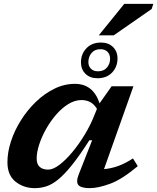

<svg xmlns="http://www.w3.org/2000/svg" viewBox="-20 -963 814 995"><path d="M388.5 -60.5 457.5 -236H443Q392.5 -157 353 -107.8Q313.5 -58.5 281.2 -32.5Q249 -6.5 219.8 2.8Q190.5 12 160.5 12Q102.5 12 60.5 -21.5Q18.5 -55 18.5 -122.5Q18.5 -174.5 37 -231Q55.5 -287.5 88.8 -340.2Q122 -393 166.2 -435.5Q210.5 -478 261.8 -503.2Q313 -528.5 368 -528.5Q463 -528.5 496 -427.5L558.5 -516H671.5L519 -86.5Q554.5 -89.5 591 -102.2Q627.5 -115 669 -142L694 -102Q612.5 -33.5 550.8 -10.8Q489 12 445 12Q400 12 386.2 -4.2Q372.5 -20.5 388.5 -60.5ZM170 -141Q170 -112 185.8 -98Q201.5 -84 229.5 -84Q255.5 -84 288.5 -109.2Q321.5 -134.5 355.8 -175.8Q390 -217 419.8 -266.5Q449.5 -316 468.5 -364.5L482.5 -399Q466 -425 446 -434.8Q426 -444.5 402.5 -444.5Q368 -444.5 334.2 -423.8Q300.5 -403 271 -369Q241.5 -335 218.8 -294.5Q196 -254 183 -213.8Q170 -173.5 170 -141ZM503.5 -742.5Q542 -742.5 565.5 -719.5Q589 -696.5 589 -660Q589 -617 561 -587.2Q533 -557.5 485 -557.5Q446.5 -557.5 423 -580.5Q399.5 -603.5 399.5 -640Q399.5 -683 427.8 -712.8Q456 -742.5 503.5 -742.5ZM487.5 -593.5Q518 -593.5 534.2 -613Q550.5 -632.5 550.5 -658Q550.5 -681 537.2 -694.5Q524 -708 500.5 -708Q470.5 -708 454.2 -688.2Q438 -668.5 438 -641.5Q438 -620 451.2 -606.8Q464.5 -593.5 487.5 -593.5ZM492 -780 624 -943H774.5L766 -916.5L569.5 -780Z"/></svg>

Font: Newsreader Caption SemiBold
Style: Italic
Weight: 600
Italic angle: -17°
Designer: Hugues Gentile
Foundry: Production Type
Version: Version 1.001